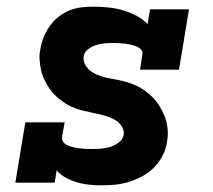

<svg xmlns="http://www.w3.org/2000/svg" viewBox="-20 -548 640 576"><path d="M284 8Q266 8 247 6Q228 4 210 -1.5Q192 -7 176.5 -15.5Q161 -24 150 -37L144 0H26L56 -181H174L166 -136Q165 -127 171 -120.5Q177 -114 185 -111Q193 -108 201.5 -106Q210 -104 218.5 -103Q227 -102 236 -101.5Q245 -101 254 -101Q268 -101 282 -102Q296 -103 309.5 -107Q323 -111 335.5 -120Q348 -129 351 -143Q353 -156 346.5 -167Q340 -178 330 -185Q320 -192 308 -196.5Q296 -201 283.5 -204Q271 -207 258.5 -209.5Q246 -212 233.5 -215Q221 -218 209 -222Q197 -226 186 -232Q175 -238 165 -245.5Q155 -253 146 -261.5Q137 -270 130 -280Q123 -290 117 -301Q111 -312 107 -324Q103 -336 101 -349Q99 -362 98.5 -374.5Q98 -387 101 -400Q104 -419 111 -436.5Q118 -454 129 -469.5Q140 -485 155.5 -497.5Q171 -510 189 -517Q207 -524 225 -526Q243 -528 261 -528Q284 -528 306.5 -525.5Q329 -523 349.5 -517Q370 -511 389 -501Q408 -491 423 -476L430 -520H547L517 -339H400L407 -384Q409 -393 403 -399.5Q397 -406 389 -409Q381 -412 372.5 -414Q364 -416 355.5 -417Q347 -418 338 -418.5Q329 -419 320 -419Q307 -419 294.5 -418Q282 -417 269 -413Q256 -409 244.5 -400.5Q233 -392 231 -379Q229 -364 237 -351.5Q245 -339 257 -331.5Q269 -324 283 -319.5Q297 -315 311 -312.5Q325 -310 339.5 -307Q354 -304 367.5 -299.5Q381 -295 394 -288.5Q407 -282 418 -273.5Q429 -265 439 -255Q449 -245 456.5 -233Q464 -221 470 -208.5Q476 -196 479.5 -181.5Q483 -167 483.5 -152.5Q484 -138 481 -122Q478 -101 468 -81.5Q458 -62 442.5 -46Q427 -30 407.5 -19.5Q388 -9 367 -2.5Q346 4 325.5 6Q305 8 284 8Z"/></svg>

Font: Iosevka Etoile Heavy Oblique
Style: Regular
Weight: 900
Italic angle: -9°
Designer: Belleve Invis
Foundry: Belleve Invis
Version: Version 15.5.2; ttfautohint (v1.8.4)